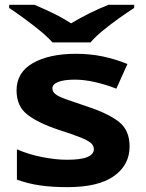

<svg xmlns="http://www.w3.org/2000/svg" viewBox="-20 -768 605 798"><path d="M518.6 -159.2Q518.6 -82.5 453.9 -36.4Q389.2 9.8 261.2 9.8Q194.8 9.8 145 2.4Q95.2 -4.9 50.3 -21.5V-147.5Q97.7 -126.5 154.8 -115.2Q211.9 -104 258.3 -104Q316.9 -104 343.5 -115.5Q370.1 -127 370.1 -147.9Q370.1 -162.6 357.7 -173.6Q345.2 -184.6 314 -197Q282.7 -209.5 225.1 -228Q139.6 -256.3 94.2 -291.3Q48.8 -326.2 48.8 -392.1Q48.8 -467.3 116.9 -505.9Q185.1 -544.4 295.4 -544.4Q355 -544.4 407 -533.4Q459 -522.5 509.8 -502L463.4 -399.4Q420.4 -416.5 375 -426.8Q329.6 -437 292 -437Q246.6 -437 222.2 -427.5Q197.8 -418 197.8 -400.9Q197.8 -386.7 210.4 -376.7Q223.1 -366.7 254.9 -355.2Q286.6 -343.8 342.8 -325.2Q428.7 -296.9 473.6 -262.2Q518.6 -227.5 518.6 -159.2ZM356.4 -591.8H197.8Q178.2 -614.3 146 -640.6Q113.8 -667 79.3 -692.1Q44.9 -717.3 18.1 -734.9V-748H123.5Q161.6 -731.9 200.4 -713.1Q239.3 -694.3 275.4 -670.9Q314.5 -694.3 353.5 -713.6Q392.6 -732.9 430.7 -748H537.6V-734.9Q510.7 -717.8 475.3 -692.6Q439.9 -667.5 407.5 -640.9Q375 -614.3 356.4 -591.8Z"/></svg>

Font: Lunasima
Style: Bold
Weight: 700
Designer: The DocRepair Project, Monotype Design Team
Foundry: Google
Version: Version 2.009